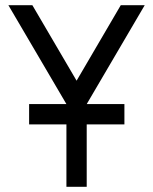

<svg xmlns="http://www.w3.org/2000/svg" viewBox="-20 -720 589 740"><path d="M12.3 -700 236 -318.8V0H314.2V-318.8L537.8 -700H445.5L275.2 -409L104.7 -700ZM92.2 -240.5H459.5V-318.8H92.2Z"/></svg>

Font: Unageo Variable
Style: Regular
Weight: 300
Designer: Richard Sepsi
Foundry: Richard Sepsi
Version: Version 2.200